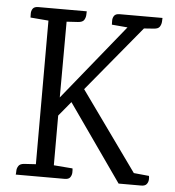

<svg xmlns="http://www.w3.org/2000/svg" viewBox="-50 -724 701 770"><g transform="rotate(5 300.5 -338.5)"><path d="M400.9 -677.1H573.2Q573.2 -672.1 572.5 -661.6Q571.8 -651.2 566 -641.8Q560.3 -632.4 542 -631.4L502.8 -628.6L285 -365.2L512.9 -47.3L574.3 -41.3Q575.9 -36.1 575.3 -26Q574.7 -15.9 568.4 -8Q562.1 0 546.7 0H455.7L238.8 -309L190.6 -250.7V-50.5L266.3 -44.5Q267.3 -39.5 267.1 -28.6Q266.9 -17.7 260.9 -8.9Q255 0 238.7 0H41.6Q42.6 -5 42.7 -15.4Q42.8 -25.7 49 -35.2Q55.3 -44.7 72.9 -45.7L118.5 -48.5V-626.6L45.7 -632.6Q45.7 -637.6 45.4 -648.5Q45.2 -659.4 51.1 -668.2Q57.1 -677.1 73.4 -677.1H268.3Q268.3 -672.1 267.7 -661.7Q267.1 -651.4 261.4 -642Q255.7 -632.6 237 -631.4L191.4 -628.6L190.6 -323.5L436.7 -627.1L373.3 -632.6Q373.3 -637.6 373 -648.5Q372.7 -659.4 378.6 -668.2Q384.6 -677.1 400.9 -677.1Z"/></g></svg>

Font: Karma Variable Light
Style: Regular
Weight: 300
Designer: Joana Correia
Foundry: Indian Type Foundry
Version: Version 3.000